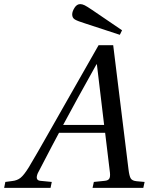

<svg xmlns="http://www.w3.org/2000/svg" viewBox="-43 -911 721 931"><path d="M307.1 -840.8Q307.1 -855.5 318.4 -873.3Q329.6 -891.1 346.2 -891.1Q356 -891.1 367.7 -885.3Q379.4 -879.4 403.8 -862.8L548.8 -764.2L538.1 -742.2L368.2 -797.9Q333.5 -808.6 320.3 -816.4Q307.1 -824.2 307.1 -840.8ZM-22.9 0 -17.1 -28.8 16.1 -33.2Q40 -35.6 56.4 -48.6Q72.8 -61.5 96.2 -99.1Q112.8 -126 141.8 -176.8Q170.9 -227.5 212.2 -300.3Q253.4 -373 267.1 -397L435.1 -691.9H505.9L580.1 -89.8Q584 -57.1 591.1 -45.7Q598.1 -34.2 620.1 -32.2L658.2 -28.8L651.9 0H405.8L412.1 -28.8L464.8 -34.2Q480.5 -35.6 486.3 -43.9Q492.2 -52.2 490.2 -73.2L466.8 -267.1H243.2Q225.6 -235.4 140.1 -70.8Q126 -36.6 152.8 -34.2L208 -28.8L202.1 0ZM263.2 -305.2H461.9L426.8 -599.1H424.8Q323.2 -417.5 263.2 -305.2Z"/></svg>

Font: Linguistics Pro
Style: Italic
Weight: 400
Italic angle: -12°
Designer: Stefan Peev, Context Ltd
Foundry: Stefan Peev, Context Ltd
Version: Version 001.000